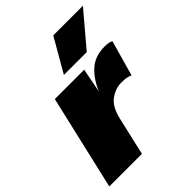

<svg xmlns="http://www.w3.org/2000/svg" viewBox="-227 -844 957 957"><g transform="rotate(-45 252.0 -365.0)"><path d="M-20 0 96 -500H303L278 -371Q304 -434 346.5 -472Q389 -510 457 -510Q474 -510 485 -507.5Q496 -505 503 -501L450 -313Q440 -318 426 -321Q412 -324 389 -324Q348 -324 310.5 -297.5Q273 -271 257 -204L210 0ZM315 -730H524L374 -553H213Z"/></g></svg>

Font: Work Sans Black
Style: Italic
Weight: 900
Italic angle: -13°
Designer: Wei Huang
Foundry: Wei Huang
Version: Version 2.009; ttfautohint (v1.8.3)